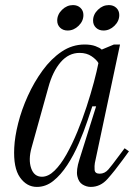

<svg xmlns="http://www.w3.org/2000/svg" viewBox="-20 -725 540 755"><path d="M125 10Q85 10 58.5 -27.5Q32 -65 36 -144Q38 -187 51.5 -240.5Q65 -294 89.5 -348Q114 -402 147.5 -448Q181 -494 222.5 -522Q264 -550 313 -550Q338 -550 355.5 -543.5Q373 -537 380 -530L428 -550H452L353 -84Q351 -73 352 -57.5Q353 -42 372 -42Q392 -42 406.5 -59Q421 -76 443 -106L470 -142L487 -130L463 -97Q431 -53 403 -21.5Q375 10 337 10Q320 10 304.5 0.5Q289 -9 284 -32.5Q279 -56 292 -97L358 -307H343L325 -253Q310 -208 290 -161.5Q270 -115 244.5 -76Q219 -37 189.5 -13.5Q160 10 125 10ZM145 -30Q170 -30 194.5 -54Q219 -78 241.5 -118Q264 -158 284 -206.5Q304 -255 320.5 -305.5Q337 -356 349 -401Q361 -446 367 -477Q360 -490 340.5 -503.5Q321 -517 293 -517Q250 -517 218.5 -480.5Q187 -444 170 -381L104 -144Q91 -97 102.5 -63.5Q114 -30 145 -30ZM387 -605Q369 -605 357.5 -616Q346 -627 346 -644Q346 -668 365 -686.5Q384 -705 408 -705Q426 -705 437.5 -694Q449 -683 449 -666Q449 -642 430 -623.5Q411 -605 387 -605ZM246 -605Q228 -605 216.5 -616Q205 -627 205 -644Q205 -668 224 -686.5Q243 -705 267 -705Q285 -705 296.5 -694Q308 -683 308 -666Q308 -642 289 -623.5Q270 -605 246 -605Z"/></svg>

Font: Xanh Mono
Style: Italic
Weight: 400
Italic angle: -12°
Monospace: yes
Designer: Lam Bao, Duy Dao
Foundry: Yellow Type Foundry
Version: Version 3.101; ttfautohint (v1.8.3)